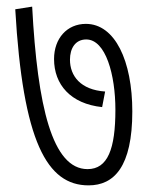

<svg xmlns="http://www.w3.org/2000/svg" viewBox="-20 -609 451 579"><path d="M379 -273C379 -425 327 -537 239 -537C182 -537 143 -493 143 -431C143 -354 193 -296 288 -286L297 -333C223 -338 191 -380 191 -429C191 -463 207 -490 240 -490C299 -490 328 -383 328 -278C328 -160 305 -99 244 -99C138 -99 93 -287 77 -589L26 -581C49 -181 122 -50 247 -50C324 -50 379 -106 379 -273Z"/></svg>

Font: Noto Sans Devanagari UI ExtraCondensed Light
Style: Regular
Weight: 300
Width: 2
Designer: Jelle Bosma - Monotype Design Team
Foundry: Monotype Imaging Inc.
Version: Version 2.004